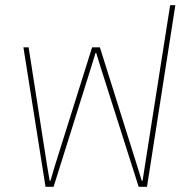

<svg xmlns="http://www.w3.org/2000/svg" viewBox="-20 -718 739 738"><path d="M155 0H186L332 -465L347 -514H350L365 -465L513 0H545L654 -698H634L537 -81L528 -23H525L507 -81L364 -536H334L191 -81L174 -23H171L161 -81L90 -536H70Z"/></svg>

Font: IBM Plex Thai Thin
Style: Regular
Weight: 100
Designer: Mike Abbink, Paul van der Laan, Pieter van Rosmalen, Ben Mitchell, Mark Frömberg
Foundry: Bold Monday
Version: Version 1.0